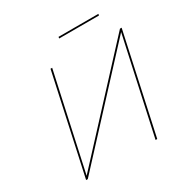

<svg xmlns="http://www.w3.org/2000/svg" viewBox="-177 -950 1082 1106"><g transform="rotate(-30 364.0 -397.0)"><path d="M556 0H545L684 -638L94 0H83L226 -658H237L98 -20L688 -658H699ZM358 -794H623L621 -784H356Z"/></g></svg>

Font: Ysabeau Hairline
Style: Italic
Weight: 100
Italic angle: -12°
Designer: Christian Thalmann (Catharsis Fonts)
Version: Version 0.003